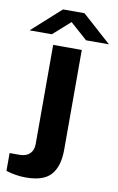

<svg xmlns="http://www.w3.org/2000/svg" viewBox="-170 -778 634 1033"><g transform="rotate(10 147.0 -261.5)"><path d="M-69.8 -582 87.9 -724.1H205.1L363.8 -582H238.8L145 -665L51.8 -582ZM47.9 201.2Q-8.8 201.2 -61 184.1V86.9H-6.8Q29.3 86.9 49.1 67.6Q68.8 48.3 68.8 15.1V-526.9H225.1V18.1Q225.1 108.4 184.8 154.8Q144.5 201.2 47.9 201.2Z"/></g></svg>

Font: Archivo Expanded
Style: Bold
Weight: 700
Width: 7
Designer: Hector Gatti
Foundry: Omnibus-Type
Version: Version 2.001